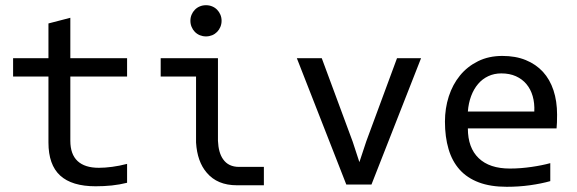

<svg xmlns="http://www.w3.org/2000/svg" viewBox="-20 -716 2239 745"><path d="M473.1 -6.8V-80.1C453 -74.9 433.6 -71 415 -68.6C396.5 -66.2 379.4 -64.9 363.8 -64.9C327.3 -64.9 299.7 -73.6 281 -91.1C262.3 -108.5 252.9 -134.8 252.9 -169.9V-418.9H473.1V-490.2H252.9V-647L168 -625V-490.2H30.8V-418.9H168V-163.1C168 -105.5 183.1 -62.7 213.4 -34.9C243.7 -7.1 289.6 6.8 351.1 6.8C372.2 6.8 393.1 5.8 413.6 3.7C434.1 1.5 453.9 -2 473.1 -6.8Z M779.3 -695.8C770.8 -695.8 762.9 -694.3 755.4 -691.2C747.9 -688.1 741.5 -683.8 736.1 -678.2C730.7 -672.7 726.5 -666.3 723.4 -658.9C720.3 -651.6 718.8 -643.7 718.8 -635.3C718.8 -627.1 720.3 -619.3 723.4 -611.8C726.5 -604.3 730.7 -597.8 736.1 -592.3C741.5 -586.8 747.9 -582.4 755.4 -579.3C762.9 -576.3 770.8 -574.7 779.3 -574.7C787.8 -574.7 795.7 -576.3 803.2 -579.3C810.7 -582.4 817.1 -586.8 822.5 -592.3C827.9 -597.8 832.1 -604.3 835.2 -611.8C838.3 -619.3 839.8 -627.1 839.8 -635.3C839.8 -643.7 838.3 -651.6 835.2 -658.9C832.1 -666.3 827.9 -672.7 822.5 -678.2C817.1 -683.8 810.7 -688.1 803.2 -691.2C795.7 -694.3 787.8 -695.8 779.3 -695.8ZM845.7 -98.1C833.7 -114.7 827 -138.7 825.7 -169.9V-490.2H603.5V-418.9H740.7V-163.1C743.7 -113.6 757.5 -74.5 782.2 -45.9C809.6 -13.3 848.6 2.9 899.4 2.9H1003.9V-68.4H907.7C880 -68.4 859.4 -78.3 845.7 -98.1Z M1131.8 -490.2 1323.7 0H1421.4L1613.8 -490.2H1520.5L1401.4 -168L1374.5 -86.9L1348.6 -166L1228.5 -490.2Z M2141.6 -271C2141.6 -305.8 2137 -337.3 2127.7 -365.5C2118.4 -393.6 2104.7 -417.6 2086.7 -437.3C2068.6 -456.9 2046.4 -472.2 2020 -482.9C1993.7 -493.7 1963.4 -499 1929.2 -499C1894 -499 1862.6 -492.2 1835 -478.5C1807.3 -464.8 1783.9 -446.4 1764.9 -423.1C1745.8 -399.8 1731.4 -372.8 1721.4 -342C1711.5 -311.3 1706.5 -278.6 1706.5 -244.1C1706.5 -204.4 1711.2 -168.9 1720.5 -137.5C1729.7 -106 1744.1 -79.5 1763.4 -57.9C1782.8 -36.2 1807.6 -19.7 1837.9 -8.3C1868.2 3.1 1904.3 8.8 1946.3 8.8C1977.5 8.8 2007.7 6.8 2036.9 2.7C2066 -1.4 2092.1 -6.7 2115.2 -13.2V-83C2104.8 -80.1 2093.5 -77.4 2081.3 -75C2069.1 -72.5 2056.3 -70.3 2043 -68.4C2029.6 -66.4 2015.8 -64.9 2001.5 -63.7C1987.1 -62.6 1972.8 -62 1958.5 -62C1905.8 -62 1865.4 -75.4 1837.4 -102.3C1809.4 -129.2 1795.4 -167.6 1795.4 -217.8H2139.6C2140.3 -224.9 2140.8 -232.6 2141.1 -240.7C2141.4 -248.9 2141.6 -259 2141.6 -271ZM2053.2 -283.2H1795.4C1797 -305 1801.3 -325 1808.1 -343.3C1814.9 -361.5 1823.9 -377.1 1835 -390.1C1846 -403.2 1859.2 -413.2 1874.5 -420.4C1889.8 -427.6 1906.7 -431.2 1925.3 -431.2C1946.8 -431.2 1965.7 -427.5 1981.9 -420.2C1998.2 -412.8 2011.8 -402.7 2022.7 -389.6C2033.6 -376.6 2041.7 -361.1 2046.9 -343C2052.1 -325 2054.2 -305 2053.2 -283.2Z"/></svg>

Font: CodeNewRoman Nerd Font Mono
Style: Regular
Weight: 400
Monospace: yes
Designer: Sam Radian
Foundry: Code New Roman
Version: Version 2.00 November 29, 2014;Nerd Fonts 3.2.1